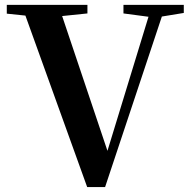

<svg xmlns="http://www.w3.org/2000/svg" viewBox="-20 -762 777 786"><path d="M732.4 -742.2V-709L642.6 -694.3L410.2 3.9H336.9L84 -698.2L7.8 -706.1V-742.2H337.9V-707L234.4 -696.3L419.9 -144.5L587.9 -693.4L485.4 -707V-742.2Z"/></svg>

Font: Bpmf Zihi Serif Bold
Style: Bold
Weight: 700
Foundry: But Ko
Version: Version 1.320